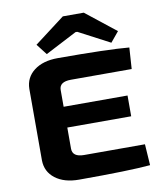

<svg xmlns="http://www.w3.org/2000/svg" viewBox="-98 -1000 928 1083"><g transform="rotate(-10 366.5 -458.5)"><path d="M210 -726 162 -788 336 -920H456L628 -784L580 -726L401 -820H391ZM667 -129 675 -8Q553 3 267 3Q182 3 131 -36Q80 -75 79 -140V-550Q80 -615 131 -654Q182 -693 267 -693Q553 -693 675 -682L667 -560H319Q252 -560 252 -513V-417H618V-298H252V-177Q252 -129 319 -129Z"/></g></svg>

Font: Exo 2 Expanded
Style: Bold
Weight: 700
Width: 7
Designer: Natanael Gama
Version: Version 1.001;PS 001.001;hotconv 1.0.70;makeotf.lib2.5.58329